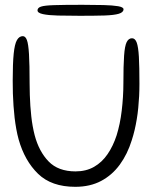

<svg xmlns="http://www.w3.org/2000/svg" viewBox="-20 -740 636 778"><path d="M285 17Q188.5 17 134.2 -35.8Q80 -88.5 55.5 -175Q50 -195 46 -217.2Q42 -239.5 39.2 -262.8Q36.5 -286 34.8 -310.8Q33 -335.5 32.2 -361Q31.5 -386.5 31.5 -413Q31.5 -483 35.5 -522.5Q39.5 -562 48.8 -577.8Q58 -593.5 72.5 -593.5Q83 -593.5 89 -577.8Q95 -562 97.5 -520.5Q100 -479 100 -401Q100 -378 100.8 -355.2Q101.5 -332.5 103 -310.8Q104.5 -289 106.8 -268.5Q109 -248 112.5 -228.8Q116 -209.5 120.5 -192Q138 -126 177 -85.8Q216 -45.5 286 -45.5Q329 -45.5 361.2 -64Q393.5 -82.5 416 -115.5Q438.5 -148.5 452.5 -191.5Q459.5 -214 464.8 -239.2Q470 -264.5 473.2 -291.5Q476.5 -318.5 478.2 -346.8Q480 -375 480 -403.5Q480 -475 482.8 -514.2Q485.5 -553.5 493.2 -569.2Q501 -585 515 -585Q527.5 -585 534 -567.5Q540.5 -550 542.8 -509.5Q545 -469 545 -400Q545 -375 543.8 -350.5Q542.5 -326 540.2 -302.8Q538 -279.5 534.2 -257Q530.5 -234.5 525.5 -213.2Q520.5 -192 514 -172Q496.5 -115.5 465.5 -73Q434.5 -30.5 389.8 -6.8Q345 17 285 17ZM303.5 -676Q253.5 -676 214.8 -677Q176 -678 154 -682.8Q132 -687.5 132 -698Q132 -708.5 146.2 -713.2Q160.5 -718 199.8 -719.2Q239 -720.5 314.5 -720.5Q362 -720.5 399.5 -719.5Q437 -718.5 458.8 -714.8Q480.5 -711 480.5 -702.5Q480.5 -690 461.2 -684.2Q442 -678.5 403 -677.2Q364 -676 303.5 -676Z"/></svg>

Font: Gluten ExtraLight
Style: Regular
Weight: 250
Designer: Tyler Finck
Foundry: Etcetera Type Company
Version: Version 1.300